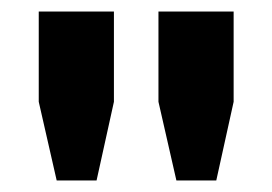

<svg xmlns="http://www.w3.org/2000/svg" viewBox="-20 -707 471 332"><path d="M78 -395 47 -531V-687H177V-531L147 -395ZM285 -395 254 -531V-687H384V-531L354 -395Z"/></svg>

Font: Archivo SemiBold Expanded SemiBold
Style: Regular
Weight: 600
Width: 7
Version: Version 2.001